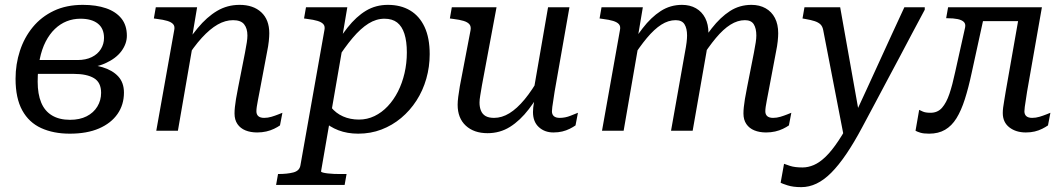

<svg xmlns="http://www.w3.org/2000/svg" viewBox="-20 -538 4377 790"><path d="M268 -45Q308 -45 336.5 -59.5Q365 -74 380.5 -99.5Q396 -125 396 -156Q396 -199 366.5 -216.5Q337 -234 284 -234H114L125 -291H299Q333 -291 357.5 -303Q382 -315 395 -336Q408 -357 408 -382Q408 -421 382.5 -441Q357 -461 311 -461Q281 -461 254.5 -450.5Q228 -440 206 -419Q184 -398 168 -367Q152 -336 143.5 -294.5Q135 -253 135 -202Q135 -151 149.5 -116Q164 -81 194 -63Q224 -45 268 -45ZM321 -518Q376 -518 416.5 -504Q457 -490 479.5 -462Q502 -434 502 -391Q502 -358 479.5 -327.5Q457 -297 412 -277Q367 -257 297 -257L337 -283L332 -249L305 -274Q360 -274 401.5 -261.5Q443 -249 466.5 -223.5Q490 -198 490 -157Q490 -107 463.5 -69Q437 -31 387.5 -9.5Q338 12 267 12Q200 12 149.5 -11Q99 -34 71.5 -84Q44 -134 44 -214Q44 -274 62 -329Q80 -384 115 -426.5Q150 -469 201.5 -493.5Q253 -518 321 -518Z M623 0H712L775 -364L769 -377L791 -508H621L613 -462L627 -460Q652 -457 668.5 -452Q685 -447 692.5 -438.5Q700 -430 697 -415ZM1048 -161 1079 -325Q1084 -349 1086 -368.5Q1088 -388 1088 -401Q1088 -457 1055 -487.5Q1022 -518 966 -518Q915 -518 873 -493Q831 -468 793 -422Q755 -376 718 -315L742 -290Q777 -346 810.5 -382.5Q844 -419 875.5 -437Q907 -455 939 -455Q971 -455 984.5 -438Q998 -421 998 -392Q998 -380 995.5 -363.5Q993 -347 988 -321L960 -179Q954 -150 951 -130.5Q948 -111 946.5 -97.5Q945 -84 945 -71Q945 -45 957 -27.5Q969 -10 990 -1.5Q1011 7 1038 7Q1058 7 1075.5 3Q1093 -1 1107.5 -8Q1122 -15 1132 -22L1142 -74Q1137 -72 1124.5 -67Q1112 -62 1097 -57.5Q1082 -53 1067 -53Q1051 -53 1043 -60Q1035 -67 1035 -80Q1035 -88 1036.5 -98.5Q1038 -109 1041 -124.5Q1044 -140 1048 -161Z M1116 223 1124 178H1125Q1162 178 1187 171.5Q1212 165 1216 143L1315 -415Q1318 -430 1310.5 -438.5Q1303 -447 1286.5 -452Q1270 -457 1245 -460L1231 -462L1239 -508H1409L1384 -360L1395 -376L1301 167Q1301 170 1308.5 172Q1316 174 1328 175.5Q1340 177 1353.5 177.5Q1367 178 1377 178H1406L1398 223ZM1263 -101 1314 -157Q1322 -122 1342 -97Q1362 -72 1391.5 -59Q1421 -46 1457 -46Q1491 -46 1521 -60.5Q1551 -75 1575.5 -101Q1600 -127 1617.5 -161.5Q1635 -196 1644.5 -237Q1654 -278 1654 -322Q1654 -368 1644 -399Q1634 -430 1614 -445.5Q1594 -461 1562 -461Q1528 -461 1496 -441Q1464 -421 1431 -382Q1398 -343 1361 -285L1336 -314Q1374 -379 1410 -424.5Q1446 -470 1486 -494Q1526 -518 1576 -518Q1629 -518 1667.5 -495Q1706 -472 1727 -427Q1748 -382 1748 -315Q1748 -263 1734 -214Q1720 -165 1693.5 -124Q1667 -83 1630.5 -52.5Q1594 -22 1549.5 -5Q1505 12 1454 12Q1409 12 1372.5 -2Q1336 -16 1309 -41.5Q1282 -67 1263 -101Z M1963 -187Q1959 -162 1956 -145Q1953 -128 1953 -116Q1953 -97 1959 -82.5Q1965 -68 1978 -60.5Q1991 -53 2013 -53Q2045 -53 2076 -72Q2107 -91 2138.5 -129Q2170 -167 2202 -224L2226 -199Q2192 -136 2156 -89Q2120 -42 2078.5 -16Q2037 10 1986 10Q1930 10 1896.5 -21Q1863 -52 1863 -107Q1863 -121 1865.5 -140Q1868 -159 1872 -183L1916 -413Q1919 -429 1911.5 -438Q1904 -447 1887.5 -452Q1871 -457 1846 -460L1831 -462L1839 -508H2023ZM2262 -161Q2259 -140 2256.5 -124.5Q2254 -109 2252.5 -98Q2251 -87 2251 -80Q2251 -67 2259 -60Q2267 -53 2283 -53Q2306 -53 2328 -62Q2350 -71 2358 -74L2348 -22Q2338 -15 2324 -8Q2310 -1 2293.5 3Q2277 7 2257 7Q2221 7 2197 -15Q2173 -37 2173 -77Q2173 -86 2174 -95.5Q2175 -105 2177 -116Q2179 -127 2182 -141L2172 -144L2235 -508H2323Z M2457 0H2546L2609 -364L2603 -377L2625 -508H2455L2447 -462L2461 -460Q2486 -457 2502.5 -452Q2519 -447 2526.5 -438.5Q2534 -430 2531 -415ZM3142 -161 3173 -325Q3178 -349 3180 -368.5Q3182 -388 3182 -401Q3182 -438 3168.5 -464Q3155 -490 3130 -504Q3105 -518 3072 -518Q3023 -518 2983.5 -492.5Q2944 -467 2908.5 -421.5Q2873 -376 2836 -315L2860 -290Q2895 -345 2925.5 -381.5Q2956 -418 2985.5 -436.5Q3015 -455 3045 -455Q3071 -455 3081.5 -438Q3092 -421 3092 -392Q3092 -380 3089.5 -363.5Q3087 -347 3082 -321L3054 -179Q3048 -150 3045 -130.5Q3042 -111 3040.5 -97.5Q3039 -84 3039 -71Q3039 -45 3051 -27.5Q3063 -10 3084 -1.5Q3105 7 3132 7Q3152 7 3169.5 3Q3187 -1 3201.5 -8Q3216 -15 3226 -22L3236 -74Q3231 -72 3218.5 -67Q3206 -62 3191 -57.5Q3176 -53 3161 -53Q3145 -53 3137 -60Q3129 -67 3129 -80Q3129 -88 3130.5 -98.5Q3132 -109 3135 -124.5Q3138 -140 3142 -161ZM2741 0H2830L2887 -325Q2889 -337 2890.5 -348Q2892 -359 2893 -368.5Q2894 -378 2894.5 -386Q2895 -394 2895 -401Q2895 -438 2881.5 -464Q2868 -490 2843.5 -504Q2819 -518 2786 -518Q2738 -518 2698.5 -492.5Q2659 -467 2624 -421.5Q2589 -376 2552 -315L2576 -290Q2611 -345 2641.5 -381.5Q2672 -418 2701 -436.5Q2730 -455 2760 -455Q2786 -455 2796.5 -438Q2807 -421 2807 -392Q2807 -380 2805 -363.5Q2803 -347 2798 -321Z M3454 34 3497 0 3516 -64 3437 -508H3290L3282 -462L3293 -460Q3317 -456 3332 -451Q3347 -446 3355.5 -438Q3364 -430 3367 -415ZM3494 -58 3490 -64Q3458 -1 3430 41Q3402 83 3377 107Q3352 131 3328.5 141Q3305 151 3282 151Q3250 151 3230.5 144.5Q3211 138 3206 136L3192 214Q3197 217 3220 224.5Q3243 232 3277 232Q3309 232 3339.5 217.5Q3370 203 3400 173Q3430 143 3462 96Q3494 49 3528 -15Q3554 -63 3579.5 -111.5Q3605 -160 3631 -208.5Q3657 -257 3682.5 -305Q3708 -353 3733.5 -401.5Q3759 -450 3785 -498V-508H3701Q3675 -452 3649 -395.5Q3623 -339 3597.5 -283Q3572 -227 3546 -170.5Q3520 -114 3494 -58Z M3910 -241Q3899 -189 3886.5 -152Q3874 -115 3856 -94.5Q3838 -74 3809 -74Q3788 -74 3777 -79Q3766 -84 3762 -86L3747 0Q3754 4 3767 8Q3780 12 3803 12Q3841 12 3868.5 -4Q3896 -20 3915.5 -51.5Q3935 -83 3950 -130Q3965 -177 3978 -238L4037 -508H3881L3873 -463H3879Q3903 -463 3920 -459.5Q3937 -456 3945.5 -448Q3954 -440 3951 -425ZM3988 -451H4196L4208 -508H3998ZM4195 -80Q4195 -87 4196.5 -98Q4198 -109 4200.5 -124.5Q4203 -140 4206 -161L4267 -508H4179L4118 -161Q4115 -141 4112 -124.5Q4109 -108 4107.5 -95.5Q4106 -83 4106 -73Q4106 -35 4133 -14Q4160 7 4201 7Q4221 7 4237.5 3Q4254 -1 4268 -8Q4282 -15 4292 -22L4302 -74Q4297 -72 4284.5 -67Q4272 -62 4257 -57.5Q4242 -53 4227 -53Q4211 -53 4203 -60Q4195 -67 4195 -80Z"/></svg>

Font: Roboto Serif 20pt
Style: Italic
Weight: 400
Italic angle: -10°
Designer: Greg Gazdowicz
Foundry: Commercial Type
Version: Version 1.008